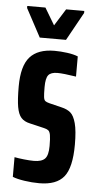

<svg xmlns="http://www.w3.org/2000/svg" viewBox="-51 -717 379 758"><g transform="rotate(5 138.0 -338.5)"><path d="M28 -8V-86Q43 -83 66 -80.5Q89 -78 105 -78Q136 -78 149 -91.5Q162 -105 162 -142Q162 -172 159.5 -185.5Q157 -199 151 -203.5Q145 -208 132 -211L77 -224Q54 -229 42 -242.5Q30 -256 25 -284.5Q20 -313 20 -365Q20 -447 51.5 -482.5Q83 -518 149 -518Q173 -518 199 -514.5Q225 -511 242 -504V-424Q191 -432 168 -432Q142 -432 132 -419.5Q122 -407 122 -372Q122 -344 123.5 -332.5Q125 -321 130 -317Q135 -313 147 -310L196 -298Q218 -293 231.5 -281.5Q245 -270 253 -240.5Q261 -211 261 -156Q261 -65 231.5 -28.5Q202 8 134 8Q105 8 75 3.5Q45 -1 28 -8ZM86 -565 26 -677V-685H98L138 -618L180 -685H252V-677L190 -565Z"/></g></svg>

Font: Saira Ultra Condensed
Style: Bold
Weight: 700
Width: 1
Designer: Hector Gatti with collaboration of the Omnibus-Type team
Foundry: Omnibus-Type
Version: Version 1.001; ttfautohint (v1.8)